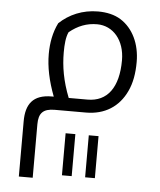

<svg xmlns="http://www.w3.org/2000/svg" viewBox="-55 -515 737 883"><g transform="rotate(5 313.5 -74.0)"><path d="M65 65V320H129V73C129 22 149 0 203 0H347C433 0 498 -41 533 -116C551 -154 559 -199 559 -252C559 -335 526 -405 467 -442C438 -460 402 -468 362 -468C291 -468 229 -441 184 -398C162 -354 153 -304 153 -254C153 -194 166 -131 193 -60H184C97 -60 65 -14 65 65ZM221 -267C221 -304 224 -338 235 -361C274 -393 315 -409 363 -409C437 -409 491 -346 491 -254C491 -128 440 -60 349 -60H262C232 -136 221 -202 221 -267ZM262 103V297H307V103ZM369 103V297H414V103Z"/></g></svg>

Font: Noto Kufi Arabic Light
Style: Regular
Weight: 300
Designer: Monotype Design Team, David Williams, Khaled Hosny
Foundry: Google LLC
Version: Version 2.109